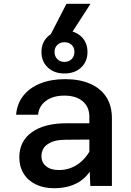

<svg xmlns="http://www.w3.org/2000/svg" viewBox="-20 -982 690 1014"><path d="M457 0 452 -117V-365Q452 -417 417 -447Q382 -477 320 -477Q261 -477 223.5 -450Q186 -423 181 -376H65Q70 -435 103.5 -477Q137 -519 193.5 -541.5Q250 -564 324 -564Q400 -564 455.5 -540Q511 -516 541 -470Q571 -424 571 -358V0ZM265 12Q211 12 169.5 -8Q128 -28 105 -65Q82 -102 82 -151Q82 -236 148 -283.5Q214 -331 331 -331H466V-245L327 -244Q267 -244 233 -221.5Q199 -199 199 -157Q199 -124 223.5 -104Q248 -84 291 -84Q346 -84 389.5 -113.5Q433 -143 460 -195L473 -111Q447 -50 394 -19Q341 12 265 12ZM320 -594Q266 -594 232.5 -625.5Q199 -657 199 -707Q199 -758 233 -789.5Q267 -821 320 -821Q375 -821 408.5 -789.5Q442 -758 442 -707Q442 -657 408.5 -625.5Q375 -594 320 -594ZM320 -655Q344 -655 358.5 -670Q373 -685 373 -708Q373 -731 358.5 -745Q344 -759 320 -759Q297 -759 282.5 -744.5Q268 -730 268 -708Q268 -685 282.5 -670Q297 -655 320 -655ZM244 -793 331 -962H458L349 -793Z"/></svg>

Font: Azeret Mono Thin Medium
Style: Regular
Weight: 500
Version: Version 1.002